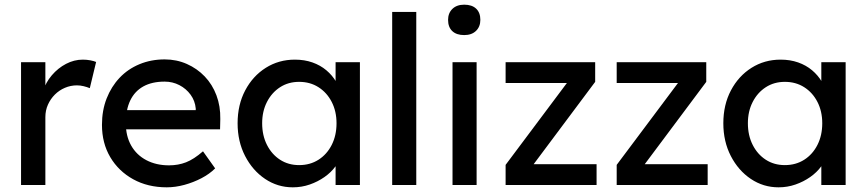

<svg xmlns="http://www.w3.org/2000/svg" viewBox="-20 -791 3704 821"><path d="M70 0V-525H174V-360L164 -400Q175 -438 201.5 -469Q228 -500 262.5 -518Q297 -536 334 -536Q351 -536 366.5 -533Q382 -530 391 -526L364 -414Q352 -419 337.5 -422.5Q323 -426 309 -426Q282 -426 257.5 -415.5Q233 -405 214.5 -386.5Q196 -368 185 -343.5Q174 -319 174 -290V0Z M416 -257Q416 -319 436 -370Q456 -421 491.5 -458.5Q527 -496 576.5 -516.5Q626 -537 684 -537Q735 -537 779 -517.5Q823 -498 855.5 -464Q888 -430 905.5 -383.5Q923 -337 922 -282L921 -238H492L469 -320H832L817 -303V-327Q814 -360 795 -386Q776 -412 747 -427Q718 -442 684 -442Q630 -442 593 -421.5Q556 -401 537 -361.5Q518 -322 518 -264Q518 -209 541 -168.5Q564 -128 606 -106Q648 -84 703 -84Q742 -84 775.5 -97Q809 -110 848 -144L900 -71Q876 -47 841.5 -29Q807 -11 768.5 -0.5Q730 10 693 10Q612 10 549.5 -24.5Q487 -59 451.5 -119Q416 -179 416 -257Z M996 -264Q996 -343 1028.5 -404.5Q1061 -466 1116.5 -501Q1172 -536 1241 -536Q1282 -536 1316 -524Q1350 -512 1375.5 -490.5Q1401 -469 1417.5 -441Q1434 -413 1438 -381L1415 -389V-525H1519V0H1415V-125L1439 -132Q1433 -105 1414.5 -79.5Q1396 -54 1367.5 -34Q1339 -14 1304.5 -2Q1270 10 1232 10Q1167 10 1113.5 -26Q1060 -62 1028 -124Q996 -186 996 -264ZM1419 -264Q1419 -315 1398.5 -355Q1378 -395 1342 -418Q1306 -441 1259 -441Q1213 -441 1177.5 -418Q1142 -395 1121.5 -355Q1101 -315 1101 -264Q1101 -212 1121.5 -171.5Q1142 -131 1177.5 -108Q1213 -85 1259 -85Q1306 -85 1342 -108Q1378 -131 1398.5 -171.5Q1419 -212 1419 -264Z M1657 0V-740H1760V0Z M1915 0V-525H2018V0ZM1896 -706Q1896 -735 1914.5 -753Q1933 -771 1965 -771Q1998 -771 2016 -754Q2034 -737 2034 -706Q2034 -677 2015.5 -659Q1997 -641 1965 -641Q1932 -641 1914 -658Q1896 -675 1896 -706Z M2142 0V-86L2404 -436H2142V-525H2525V-441L2262 -89H2531V0Z M2617 0V-86L2879 -436H2617V-525H3000V-441L2737 -89H3006V0Z M3073 -264Q3073 -343 3105.5 -404.5Q3138 -466 3193.5 -501Q3249 -536 3318 -536Q3359 -536 3393 -524Q3427 -512 3452.5 -490.5Q3478 -469 3494.5 -441Q3511 -413 3515 -381L3492 -389V-525H3596V0H3492V-125L3516 -132Q3510 -105 3491.5 -79.5Q3473 -54 3444.5 -34Q3416 -14 3381.5 -2Q3347 10 3309 10Q3244 10 3190.5 -26Q3137 -62 3105 -124Q3073 -186 3073 -264ZM3496 -264Q3496 -315 3475.5 -355Q3455 -395 3419 -418Q3383 -441 3336 -441Q3290 -441 3254.5 -418Q3219 -395 3198.5 -355Q3178 -315 3178 -264Q3178 -212 3198.5 -171.5Q3219 -131 3254.5 -108Q3290 -85 3336 -85Q3383 -85 3419 -108Q3455 -131 3475.5 -171.5Q3496 -212 3496 -264Z"/></svg>

Font: Our Lexend
Style: Regular
Weight: 400
Designer: Bonnie Shaver-Troup, Thomas Jockin
Foundry: Lexend
Version: Version 1.007